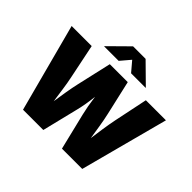

<svg xmlns="http://www.w3.org/2000/svg" viewBox="-208 -1223 1493 1493"><g transform="rotate(45 538.5 -477.0)"><path d="M212.9 0 20 -727.5H240.7L298.8 -445.3Q310.1 -392.1 318.8 -329.8Q327.6 -267.6 336.4 -205.8Q345.2 -144 354 -90.3H314Q324.2 -144 333.5 -205.8Q342.8 -267.6 353 -329.8Q363.3 -392.1 375.5 -445.3L439.9 -727.5H637.2L701.7 -445.3Q713.9 -392.1 723.9 -329.8Q733.9 -267.6 743.4 -205.8Q752.9 -144 763.2 -90.3H722.7Q731.9 -144 740.2 -205.8Q748.5 -267.6 757.8 -329.8Q767.1 -392.1 777.8 -445.3L836.4 -727.5H1057.1L864.3 0H641.1L567.9 -300.8Q550.3 -373 539.3 -458.5Q528.3 -543.9 512.2 -626H564.9Q546.4 -543.9 537.1 -459Q527.8 -374 509.8 -300.8L436 0ZM470.2 -794.4H311V-796.9L469.7 -953.6H607.4L766.6 -796.9V-794.4H606.9L538.6 -875Z"/></g></svg>

Font: Inter 16pt Black
Style: Regular
Weight: 900
Version: Version 4.001;git-66647c0bb